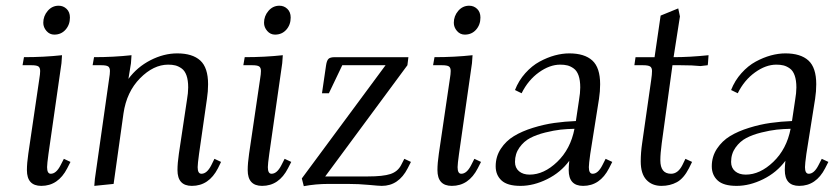

<svg xmlns="http://www.w3.org/2000/svg" viewBox="-20 -637 2908 665"><path d="M58.1 -411.1 63 -439Q131.8 -439 194.8 -445.8L192.9 -418L147.9 -104Q143.1 -68.8 143.1 -58.1Q143.1 -35.2 155.8 -35.2Q174.8 -35.2 189.9 -64.9L201.2 -86.9L224.1 -76.2L212.9 -54.2Q181.6 6.8 123 6.8Q73.2 6.8 73.2 -47.9Q73.2 -71.8 78.1 -105L116.2 -363.8Q119.1 -380.9 119.1 -391.1Q119.1 -402.8 112.8 -407Q106.4 -411.1 88.9 -411.1ZM129.9 -558.1Q129.9 -581.5 145.3 -599.4Q160.6 -617.2 183.1 -617.2Q199.2 -617.2 210.7 -606.2Q222.2 -595.2 222.2 -576.2Q222.2 -551.3 207 -534.2Q191.9 -517.1 168 -517.1Q151.9 -517.1 140.9 -529.8Q129.9 -542.5 129.9 -558.1Z M300.8 -411.1 305.7 -439Q372.6 -439 435.5 -445.8L433.6 -418L424.8 -363.8Q455.1 -404.8 501.2 -428.5Q547.4 -452.1 593.8 -452.1Q646.5 -452.1 673.6 -427.5Q700.7 -402.8 700.7 -345.2Q700.7 -320.3 696.8 -294.9L669.4 -104Q664.6 -68.8 664.6 -58.1Q664.6 -35.2 677.7 -35.2Q696.8 -35.2 711.9 -64.9L722.7 -86.9L745.6 -76.2L734.9 -54.2Q703.6 6.8 644.5 6.8Q594.7 6.8 594.7 -47.9Q594.7 -71.8 599.6 -105L627.4 -290Q631.8 -315.4 631.8 -334Q631.8 -358.9 626 -375.5Q620.1 -392.1 609.1 -399.9Q598.1 -407.7 587.4 -410.4Q576.7 -413.1 562.5 -413.1Q511.7 -413.1 465.1 -366Q418.5 -318.8 407.7 -244.1L373.5 0L306.6 6.8L308.6 -17.1L357.9 -363.8Q360.8 -380.9 360.8 -391.1Q360.8 -402.8 354.5 -407Q348.1 -411.1 330.6 -411.1Z M822.8 -411.1 827.6 -439Q896.5 -439 959.5 -445.8L957.5 -418L912.6 -104Q907.7 -68.8 907.7 -58.1Q907.7 -35.2 920.4 -35.2Q939.5 -35.2 954.6 -64.9L965.8 -86.9L988.8 -76.2L977.5 -54.2Q946.3 6.8 887.7 6.8Q837.9 6.8 837.9 -47.9Q837.9 -71.8 842.8 -105L880.9 -363.8Q883.8 -380.9 883.8 -391.1Q883.8 -402.8 877.4 -407Q871.1 -411.1 853.5 -411.1ZM894.5 -558.1Q894.5 -581.5 909.9 -599.4Q925.3 -617.2 947.8 -617.2Q963.9 -617.2 975.3 -606.2Q986.8 -595.2 986.8 -576.2Q986.8 -551.3 971.7 -534.2Q956.5 -517.1 932.6 -517.1Q916.5 -517.1 905.5 -529.8Q894.5 -542.5 894.5 -558.1Z M1025.4 -19 1315.4 -411.1H1165.5L1119.1 -314H1095.2L1109.4 -411.1Q1111.8 -427.2 1117.7 -433.1Q1123.5 -439 1140.1 -439H1394.5L1391.1 -411.1L1106.4 -25.9H1254.4Q1306.6 -25.9 1332 -34.2Q1357.4 -42.5 1369.1 -64.9L1380.4 -86.9L1403.3 -76.2L1392.1 -54.2Q1360.8 6.8 1302.2 6.8Q1293.5 6.8 1257.8 3.4Q1222.2 0 1184.1 0H1118.2Q1073.2 0 1032.2 7.8Z M1480 -411.1 1484.9 -439Q1553.7 -439 1616.7 -445.8L1614.7 -418L1569.8 -104Q1564.9 -68.8 1564.9 -58.1Q1564.9 -35.2 1577.6 -35.2Q1596.7 -35.2 1611.8 -64.9L1623 -86.9L1646 -76.2L1634.8 -54.2Q1603.5 6.8 1544.9 6.8Q1495.1 6.8 1495.1 -47.9Q1495.1 -71.8 1500 -105L1538.1 -363.8Q1541 -380.9 1541 -391.1Q1541 -402.8 1534.7 -407Q1528.3 -411.1 1510.7 -411.1ZM1551.8 -558.1Q1551.8 -581.5 1567.1 -599.4Q1582.5 -617.2 1605 -617.2Q1621.1 -617.2 1632.6 -606.2Q1644 -595.2 1644 -576.2Q1644 -551.3 1628.9 -534.2Q1613.8 -517.1 1589.8 -517.1Q1573.7 -517.1 1562.7 -529.8Q1551.8 -542.5 1551.8 -558.1Z M1696.8 -61Q1696.8 -94.7 1714.6 -121.8Q1732.4 -148.9 1760.3 -165.8Q1788.1 -182.6 1825.9 -194.3Q1863.8 -206.1 1900.1 -211.2Q1936.5 -216.3 1974.6 -217.8L1985.4 -290Q1989.7 -315.4 1989.7 -334Q1989.7 -358.9 1983.9 -375.5Q1978 -392.1 1967 -399.9Q1956.1 -407.7 1945.3 -410.4Q1934.6 -413.1 1920.4 -413.1Q1883.8 -413.1 1846.4 -386.2Q1809.1 -359.4 1786.6 -314L1763.7 -325.2Q1776.4 -357.9 1799.3 -383.5Q1822.3 -409.2 1848.9 -423.6Q1875.5 -438 1901.6 -445.1Q1927.7 -452.1 1951.7 -452.1Q2004.4 -452.1 2031.5 -427.5Q2058.6 -402.8 2058.6 -345.2Q2058.6 -320.3 2054.7 -294.9L2024.4 -104Q2019.5 -68.8 2019.5 -58.1Q2019.5 -35.2 2032.7 -35.2Q2051.3 -35.2 2066.4 -64.9L2077.6 -86.9L2100.6 -76.2L2089.4 -54.2Q2058.1 6.8 1999.5 6.8Q1949.7 6.8 1949.7 -47.9Q1949.7 -60.5 1951.7 -80.1Q1921.9 -39.6 1875 -16.4Q1828.1 6.8 1782.7 6.8Q1737.3 6.8 1717 -12Q1696.8 -30.8 1696.8 -61ZM1763.7 -76.2Q1763.7 -55.7 1777.6 -43.9Q1791.5 -32.2 1814.5 -32.2Q1863.8 -32.2 1909.9 -76.4Q1956.1 -120.6 1969.7 -190.9Q1944.3 -190.4 1921.6 -188Q1898.9 -185.5 1868.4 -178Q1837.9 -170.4 1816.2 -158.9Q1794.4 -147.5 1779.1 -126Q1763.7 -104.5 1763.7 -76.2Z M2177.2 -411.1 2181.2 -439H2247.1L2268.1 -583L2329.1 -607.9L2335 -580.1L2313 -439Q2369.1 -439 2434.1 -445.8L2432.1 -418L2431.2 -411.1L2406.2 -408.2Q2379.4 -411.1 2336.9 -411.1H2309.1L2272 -141.1Q2267.1 -104.5 2267.1 -82Q2267.1 -35.2 2304.2 -35.2Q2328.1 -35.2 2343.3 -64.9L2354 -86.9L2377 -76.2L2366.2 -54.2Q2348.1 -19 2324.5 -6.1Q2300.8 6.8 2271 6.8Q2238.3 6.8 2218.8 -14.2Q2199.2 -35.2 2199.2 -78.1Q2199.2 -107.9 2204.1 -141.1L2235.4 -359.9Q2238.3 -379.4 2238.3 -391.1Q2238.3 -402.8 2231.4 -407Q2224.6 -411.1 2207 -411.1Z M2445.3 -61Q2445.3 -94.7 2463.1 -121.8Q2481 -148.9 2508.8 -165.8Q2536.6 -182.6 2574.5 -194.3Q2612.3 -206.1 2648.7 -211.2Q2685.1 -216.3 2723.1 -217.8L2733.9 -290Q2738.3 -315.4 2738.3 -334Q2738.3 -358.9 2732.4 -375.5Q2726.6 -392.1 2715.6 -399.9Q2704.6 -407.7 2693.8 -410.4Q2683.1 -413.1 2668.9 -413.1Q2632.3 -413.1 2595 -386.2Q2557.6 -359.4 2535.2 -314L2512.2 -325.2Q2524.9 -357.9 2547.9 -383.5Q2570.8 -409.2 2597.4 -423.6Q2624 -438 2650.1 -445.1Q2676.3 -452.1 2700.2 -452.1Q2752.9 -452.1 2780 -427.5Q2807.1 -402.8 2807.1 -345.2Q2807.1 -320.3 2803.2 -294.9L2772.9 -104Q2768.1 -68.8 2768.1 -58.1Q2768.1 -35.2 2781.2 -35.2Q2799.8 -35.2 2814.9 -64.9L2826.2 -86.9L2849.1 -76.2L2837.9 -54.2Q2806.6 6.8 2748 6.8Q2698.2 6.8 2698.2 -47.9Q2698.2 -60.5 2700.2 -80.1Q2670.4 -39.6 2623.5 -16.4Q2576.7 6.8 2531.2 6.8Q2485.8 6.8 2465.6 -12Q2445.3 -30.8 2445.3 -61ZM2512.2 -76.2Q2512.2 -55.7 2526.1 -43.9Q2540 -32.2 2563 -32.2Q2612.3 -32.2 2658.4 -76.4Q2704.6 -120.6 2718.3 -190.9Q2692.9 -190.4 2670.2 -188Q2647.5 -185.5 2616.9 -178Q2586.4 -170.4 2564.7 -158.9Q2543 -147.5 2527.6 -126Q2512.2 -104.5 2512.2 -76.2Z"/></svg>

Font: Dihjauti S
Style: Italic
Weight: 400
Italic angle: -9°
Designer: T. Christopher White
Version: Version 3.0.0